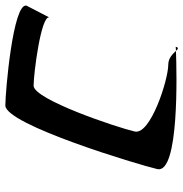

<svg xmlns="http://www.w3.org/2000/svg" viewBox="-4 -728 669 700"><g transform="rotate(-90 330.0 -377.5)"><path d="M64 -138C46 -58 415 -67 495 -70C485 -80 470 -98 445 -98C389 -98 188 -163 201 -220C216 -286 318 -589 368 -589C412 -589 624 -562 617 -532L660 -615C671 -664 346 -692 296 -692C226 -692 80 -207 64 -138ZM495 -70C502 -62 507 -59 510 -71C510 -71 504 -70 495 -70Z"/></g></svg>

Font: Crazy Punk
Style: Obl
Weight: 400
Version: Version 1